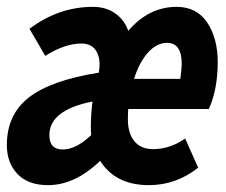

<svg xmlns="http://www.w3.org/2000/svg" viewBox="-39 -528 659 560"><path d="M101 12Q43 12 12 -20.5Q-19 -53 -19 -105Q-19 -194 45.5 -244Q110 -294 249 -316Q256 -353 243 -377Q230 -401 198 -401Q150 -401 93 -365L47 -444Q132 -508 232 -508Q270 -508 297 -489Q324 -470 335 -438Q395 -508 476 -508Q535 -508 565.5 -462Q596 -416 596 -347Q596 -267 570 -210H335Q334 -200 334 -180Q334 -139 353 -116Q372 -93 407 -93Q457 -93 501 -124L539 -39Q475 12 395 12Q298 12 253 -59Q180 12 101 12ZM227 -134Q226 -142 226 -159Q226 -197 231 -232Q105 -207 105 -134Q105 -92 144 -92Q183 -92 227 -134ZM448 -403Q418 -403 392.5 -374.5Q367 -346 352 -298H487Q491 -328 491 -342Q491 -403 448 -403Z"/></svg>

Font: TypoPRO Source Code Pro
Style: Bold Italic
Weight: 700
Italic angle: -11°
Monospace: yes
Designer: Paul D. Hunt, Teo Tuominen
Foundry: Adobe Systems Incorporated
Version: Version 1.030;PS 1.0;hotconv 1.0.84;makeotf.lib2.5.63406